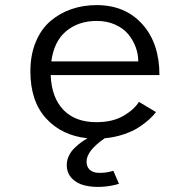

<svg xmlns="http://www.w3.org/2000/svg" viewBox="-20 -532 750 752"><path d="M446 188Q412.5 198 377.2 199.8Q342 201.5 311.5 194.2Q281 187 261.2 166.2Q241.5 145.5 241.5 113.5Q241.5 95.5 249.8 78.2Q258 61 271.8 47.8Q285.5 34.5 297.5 25.8Q309.5 17 322.5 9.5Q222 -1 160.5 -68.2Q99 -135.5 99 -252.5Q99 -316.5 119.8 -367Q140.5 -417.5 176.8 -448.8Q213 -480 259.2 -496Q305.5 -512 358.5 -512Q470 -512 537.2 -437.5Q604.5 -363 604.5 -238H178.5Q182 -150 228.2 -101.8Q274.5 -53.5 357.5 -53.5Q421 -53.5 463.8 -78.5Q506.5 -103.5 524 -133L591 -93Q580.5 -79 564.2 -64.2Q548 -49.5 523.8 -33.5Q499.5 -17.5 464.2 -5.8Q429 6 390 9.5Q319 59 319 100.5Q319 120.5 330.5 131.8Q342 143 359.5 144.5Q377 146 393.2 143.8Q409.5 141.5 424 137ZM359 -450Q287.5 -450 239.5 -410.2Q191.5 -370.5 181 -291.5H521.5Q521.5 -320 511.5 -347.2Q501.5 -374.5 482.5 -397.8Q463.5 -421 431.2 -435.5Q399 -450 359 -450Z"/></svg>

Font: League Mono Light
Style: Regular
Weight: 300
Width: 6
Designer: Tyler Finck
Foundry: The League of Moveable Type / Tyler Finck
Version: Version 2.210